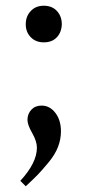

<svg xmlns="http://www.w3.org/2000/svg" viewBox="-20 -510 305 671"><path d="M70 -425Q70 -453 87.5 -471.5Q105 -490 133 -490Q162 -490 179 -471.5Q196 -453 196 -425Q195 -397 178.5 -379.5Q162 -362 133 -362Q105 -362 87.5 -380Q70 -398 70 -425ZM51 122Q109 59 109 6Q109 -16 92.5 -45Q76 -74 76 -91Q76 -112 89.5 -126.5Q103 -141 125 -141Q154 -141 173.5 -115.5Q193 -90 193 -51Q193 -23 182.5 4Q172 31 148.5 59Q125 87 112 100.5Q99 114 70 141Z"/></svg>

Font: Linguistics Pro
Style: Regular
Weight: 400
Designer: Stefan Peev, Context Ltd
Foundry: Stefan Peev, Context Ltd
Version: Version 001.000